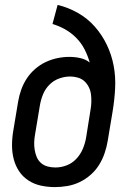

<svg xmlns="http://www.w3.org/2000/svg" viewBox="-20 -755 540 783"><path d="M204 8Q175 8 147 2Q119 -4 96 -19Q73 -34 58 -56.5Q43 -79 36 -106Q29 -133 29 -162Q29 -191 34 -221L54 -341Q58 -365 66.5 -389Q75 -413 89 -434.5Q103 -456 123 -473.5Q143 -491 166.5 -502Q190 -513 214.5 -518Q239 -523 263 -523Q286 -523 308 -518Q330 -513 346 -500Q338 -528 325 -553.5Q312 -579 292 -599.5Q272 -620 247 -634.5Q222 -649 194 -657L215 -735Q260 -724 299 -701.5Q338 -679 367 -646Q396 -613 415.5 -572.5Q435 -532 443.5 -487Q452 -442 449.5 -394.5Q447 -347 439 -299L419 -179Q415 -155 406.5 -130Q398 -105 384 -82.5Q370 -60 349.5 -42Q329 -24 305 -12.5Q281 -1 255 3.5Q229 8 204 8ZM206 -72Q229 -72 251.5 -80.5Q274 -89 291 -107Q308 -125 317.5 -147.5Q327 -170 331 -193L349 -306Q352 -322 352.5 -338.5Q353 -355 351 -370.5Q349 -386 342 -400Q335 -414 324 -424Q313 -434 297.5 -438.5Q282 -443 266 -443Q244 -443 221.5 -435Q199 -427 182 -410Q165 -393 156 -371.5Q147 -350 143 -327L123 -207Q120 -191 119.5 -175Q119 -159 121.5 -143.5Q124 -128 130 -114Q136 -100 147.5 -90Q159 -80 174.5 -76Q190 -72 206 -72Z"/></svg>

Font: Iosevka SS18 Medium
Style: Italic
Weight: 500
Italic angle: -9°
Monospace: yes
Designer: Belleve Invis
Foundry: Belleve Invis
Version: Version 25.1.1; ttfautohint (v1.8.4)